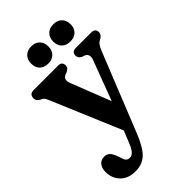

<svg xmlns="http://www.w3.org/2000/svg" viewBox="-267 -691 1015 1015"><g transform="rotate(-45 241.0 -183.0)"><path d="M190.5 112.5 216 49 51.5 -340.5Q44 -358.5 38 -365.8Q32 -373 16 -379.5Q-1.5 -391 -1.5 -407.5Q-1.5 -439 29 -439H214Q242.5 -439 242.5 -410.5Q242.5 -400.5 237 -394.5Q231.5 -388.5 220.5 -382.5L207 -377.5Q178.5 -365 193.5 -328L280.5 -105.5L364.5 -329Q378 -365 350 -377.5L335 -382.5Q315 -392.5 315 -410.5Q315 -439 346 -439H460Q491 -439 491 -410.5Q491 -394.5 472 -382Q455.5 -374.5 447.8 -364.5Q440 -354.5 428.5 -326.5L254.5 107.5Q223.5 185 191 215.5Q158.5 246 107.5 246Q53.5 246 23 214.8Q-7.5 183.5 -7.5 136.5Q-7.5 107.5 6.2 90.5Q20 73.5 44.5 73.5Q62 73.5 73.8 83Q85.5 92.5 96 120.5L103.5 141.5Q108.5 160.5 116.5 167.2Q124.5 174 136.5 174Q152 174 164.5 160.2Q177 146.5 190.5 112.5ZM184 -483Q154.5 -483 137 -500Q119.5 -517 119.5 -547Q119.5 -576.5 137 -594Q154.5 -611.5 184 -611.5Q214 -611.5 231.2 -594Q248.5 -576.5 248.5 -547Q248.5 -518 231.2 -500.5Q214 -483 184 -483ZM349.5 -483Q319.5 -483 302 -500Q284.5 -517 284.5 -547Q284.5 -576.5 302 -594Q319.5 -611.5 349.5 -611.5Q380 -611.5 397.2 -594Q414.5 -576.5 414.5 -547Q414.5 -518 397.2 -500.5Q380 -483 349.5 -483Z"/></g></svg>

Font: Fraunces 144pt SuperSoft SemiBold
Style: Regular
Weight: 600
Version: Version 1.000;[b76b70a41]